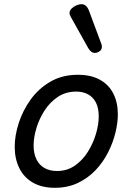

<svg xmlns="http://www.w3.org/2000/svg" viewBox="-20 -875 629 914"><path d="M241 19Q179 19 136 -6Q93 -31 71.5 -75.5Q50 -120 50 -176Q50 -229 69 -288.5Q88 -348 125.5 -400.5Q163 -453 219.5 -486Q276 -519 351 -519Q413 -519 455.5 -495.5Q498 -472 519.5 -429.5Q541 -387 541 -331Q541 -291 529.5 -243.5Q518 -196 494.5 -149.5Q471 -103 435 -65Q399 -27 350.5 -4Q302 19 241 19ZM251 -61Q300 -61 337 -87Q374 -113 399 -153.5Q424 -194 437 -238.5Q450 -283 450 -321Q450 -360 437 -386Q424 -412 400 -425.5Q376 -439 343 -439Q293 -439 255 -413.5Q217 -388 191.5 -348Q166 -308 153 -264Q140 -220 140 -183Q140 -144 153.5 -116.5Q167 -89 192 -75Q217 -61 251 -61ZM430 -623Q423 -623 415.5 -628Q408 -633 400 -646L319 -791Q316 -797 313.5 -802Q311 -807 311 -813Q311 -824 320 -833.5Q329 -843 342.5 -849Q356 -855 369 -855Q392 -855 404 -823L461 -670Q463 -666 464 -661.5Q465 -657 465 -653Q465 -638 453.5 -630.5Q442 -623 430 -623Z"/></svg>

Font: Playwrite CA
Style: Regular
Weight: 400
Designer: Veronika Burian, José Scaglione
Foundry: TypeTogether
Version: Version 1.002